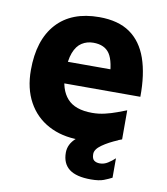

<svg xmlns="http://www.w3.org/2000/svg" viewBox="-80 -590 721 831"><g transform="rotate(10 281.0 -174.0)"><path d="M295.1 15Q218.5 15 160.2 -16.3Q101.9 -47.5 69.7 -106.2Q37.5 -164.8 37.5 -245.8Q37.5 -378.3 103 -450.5Q168.5 -522.7 290.1 -522.7Q373.6 -522.7 425.3 -486.7Q476.9 -450.7 501.1 -381.7Q525.2 -312.6 524.2 -213.9H138.6L123.3 -308.6H400.9L379.2 -262.2Q377.6 -342.8 355.7 -375.9Q333.8 -409.1 283.8 -409.1Q255.8 -409.1 233.5 -394.9Q211.1 -380.8 198.6 -348.2Q186.1 -315.6 186.1 -259.4Q186.1 -186.6 220.6 -147.9Q255 -109.1 330.6 -109.1Q359.2 -109.1 386.7 -115.7Q414.2 -122.2 438.1 -131.2Q462 -140.1 478.5 -146.5V-18.6Q443.2 -4.4 398.7 5.3Q354.1 15 295.1 15ZM375 175.5Q310.5 175.5 279.5 151.6Q248.5 127.6 248.5 79.9Q248.5 42.3 281 13.9Q313.5 -14.5 367 -35.1L463.2 -12.2Q422.5 4.7 394.4 24.6Q366.3 44.5 366.3 65.1Q366.3 85.9 376 93.2Q385.7 100.5 401 100.5Q419.6 100.5 436.2 90Q452.8 79.5 466.5 66.5V151.9Q451.7 159.6 431.3 167.6Q410.8 175.5 375 175.5Z"/></g></svg>

Font: Maven Pro
Style: Regular
Weight: 400
Designer: Joe Prince
Foundry: Joe Prince
Version: Version 2.103